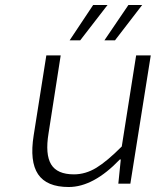

<svg xmlns="http://www.w3.org/2000/svg" viewBox="-20 -730 640 763"><path d="M256.8 -569.8 350.1 -710H407.2L298.8 -569.8ZM395 -569.8 490.2 -710H544.9L437 -569.8ZM252.9 13.2Q165.5 13.2 131.3 -37.6Q97.2 -88.4 113.8 -191.9L164.1 -509.8H221.2L172.9 -200.2Q159.2 -116.7 183.1 -76.9Q207 -37.1 273.9 -37.1Q319.8 -37.1 362.8 -63.2Q405.8 -89.4 463.9 -147.9L521 -509.8H579.1L498 0H450.2L460 -96.2H456.1Q351.6 13.2 252.9 13.2Z"/></svg>

Font: Office Code Pro Light Italic
Style: Regular
Weight: 300
Italic angle: -9°
Designer: Nathan Rutzky & Paul D. Hunt
Foundry: Adobe Systems Incorporated
Version: Version 1.004;PS 001.004;hotconv 1.0.70;makeotf.lib2.5.58329